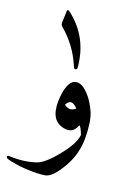

<svg xmlns="http://www.w3.org/2000/svg" viewBox="-180 -708 708 998"><g transform="rotate(15 174.0 -209.5)"><path d="M135 -194Q153 -291 200 -290Q229 -290 261 -250Q277 -230 288 -208Q299 -186 308 -161Q324 -111 317 -22Q310 67 258 141Q205 216 167 220Q127 224 60 214Q26 209 1.5 202.5Q-23 196 -39 190Q-52 185 -52 178Q-51 170 -40 172Q41 183 108 166Q128 161 155.5 141Q183 121 216 86Q250 51 268.5 22Q287 -7 291 -31Q279 -73 270 -77Q243 -18 179 -48Q115 -78 135 -194ZM232 -157Q196 -204 170 -161Q200 -133 232 -157ZM53 -633Q55 -648 71 -632Q185 -526 184 -364Q184 -355 175 -353Q167 -352 164 -364Q131 -469 54 -547Q44 -556 45 -569Z"/></g></svg>

Font: Amiri
Style: Italic
Weight: 400
Italic angle: 10°
Designer: Khaled Hosny
Version: Version 0.113